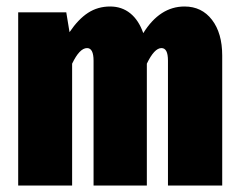

<svg xmlns="http://www.w3.org/2000/svg" viewBox="-20 -571 737 591"><path d="M664 -400V0H497V-384Q497 -404 492 -413.5Q487 -423 477 -423Q455 -423 432 -375V0H268V-384Q268 -423 248 -423Q225 -423 202 -375V0H36V-533H184L194 -472Q221 -512 251 -531.5Q281 -551 319 -551Q355 -551 381 -530Q407 -509 421 -469Q472 -551 548 -551Q601 -551 632.5 -510Q664 -469 664 -400Z"/></svg>

Font: Fira Sans Extra Condensed ExtraBold
Style: Regular
Weight: 800
Width: 1
Designer: Carrois Corporate & Edenspiekermann AG
Foundry: Carrois Corporate GbR & Edenspiekermann AG
Version: Version 4.203